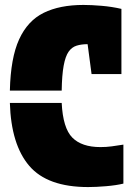

<svg xmlns="http://www.w3.org/2000/svg" viewBox="-20 -748 545 778"><path d="M230 -381H20Q23 -513 57.5 -588.5Q92 -664 157 -696Q222 -728 318 -728Q350 -728 391.5 -724.5Q433 -721 472 -712V-448H351L335 -569Q310 -569 290.5 -563Q271 -557 258 -538.5Q245 -520 238 -482Q231 -444 230 -381ZM20 -331H230Q235 -229 273 -190.5Q311 -152 387 -152Q411 -152 433 -155Q455 -158 480 -162V-4Q451 3 410 6.5Q369 10 337 10Q172 10 98.5 -76Q25 -162 20 -331Z"/></svg>

Font: Protest Guerrilla
Style: Regular
Weight: 400
Designer: Octavio Pardo
Foundry: Ashler Design
Version: Version 2.005; ttfautohint (v1.8.4.7-5d5b)